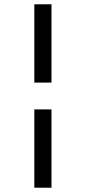

<svg xmlns="http://www.w3.org/2000/svg" viewBox="-20 -719 401 895"><path d="M140 -334V-699H220V-334ZM140 156V-209H220V156Z"/></svg>

Font: Faustina SemiBold
Style: Italic
Weight: 600
Italic angle: -8°
Designer: Alfonso Garcia
Foundry: http://www.omnibus-type.com
Version: Version 1.200